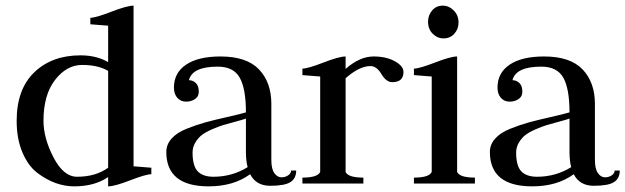

<svg xmlns="http://www.w3.org/2000/svg" viewBox="-20 -650 2215 680"><path d="M363 -430V-559Q363 -559 300 -564V-587Q319 -587 374.5 -608.5Q430 -630 453 -630V-61L516 -56V-33Q497 -33 441.5 -11.5Q386 10 363 10V-23Q315 10 243 10Q210 10 177.5 -1.5Q145 -13 112.5 -37.5Q80 -62 59.5 -110Q39 -158 39 -222Q39 -334 101.5 -394Q164 -454 265 -454Q322 -454 363 -430ZM363 -399Q327 -420 271 -420Q216 -420 175 -367Q134 -314 134 -222Q134 -161 169.5 -92.5Q205 -24 253 -24Q319 -24 363 -56Z M649 -366Q663 -366 673.5 -356Q684 -346 684 -325Q684 -308 670.5 -299Q657 -290 639 -290Q620 -290 608 -303.5Q596 -317 596 -340Q596 -392 639 -421Q682 -450 761 -450Q854 -450 897.5 -404Q941 -358 941 -282V-84Q941 -52 951.5 -37Q962 -22 977 -22Q990 -22 1000.5 -29Q1011 -36 1011 -46H1029Q1029 -18 1008.5 -5Q988 8 937 8Q887 8 866 -33Q807 10 719 10Q569 10 569 -112Q569 -138 587.5 -159Q606 -180 641 -194Q676 -208 707 -216.5Q738 -225 784.5 -235.5Q831 -246 851 -252Q851 -336 829 -375Q807 -414 751 -414Q661 -414 649 -366ZM857 -58Q851 -80 851 -112V-230Q840 -226 813.5 -219Q787 -212 770.5 -207Q754 -202 731 -192Q708 -182 695 -172Q682 -162 672 -145.5Q662 -129 662 -110Q662 -62 680.5 -43Q699 -24 736 -24Q802 -24 857 -58Z M1051 0V-21Q1105 -21 1114 -41V-379Q1052 -384 1051 -384V-407Q1070 -407 1125.5 -428.5Q1181 -450 1204 -450V-406Q1254 -450 1303 -450Q1348 -450 1378.5 -433Q1409 -416 1409 -395Q1409 -359 1369 -359Q1348 -359 1331 -387.5Q1314 -416 1292 -416Q1253 -416 1204 -373V-41Q1213 -21 1267 -21V0Z M1446 0V-21Q1500 -21 1509 -41V-379Q1447 -384 1446 -384V-407Q1465 -407 1520.5 -428.5Q1576 -450 1599 -450V-41Q1608 -21 1662 -21V0ZM1551 -514Q1529 -514 1512.5 -530.5Q1496 -547 1496 -573Q1496 -596 1510.5 -613Q1525 -630 1548 -630Q1570 -630 1587 -613Q1604 -596 1604 -570Q1604 -547 1589 -530.5Q1574 -514 1551 -514Z M1795 -366Q1809 -366 1819.5 -356Q1830 -346 1830 -325Q1830 -308 1816.5 -299Q1803 -290 1785 -290Q1766 -290 1754 -303.5Q1742 -317 1742 -340Q1742 -392 1785 -421Q1828 -450 1907 -450Q2000 -450 2043.5 -404Q2087 -358 2087 -282V-84Q2087 -52 2097.5 -37Q2108 -22 2123 -22Q2136 -22 2146.5 -29Q2157 -36 2157 -46H2175Q2175 -18 2154.5 -5Q2134 8 2083 8Q2033 8 2012 -33Q1953 10 1865 10Q1715 10 1715 -112Q1715 -138 1733.5 -159Q1752 -180 1787 -194Q1822 -208 1853 -216.5Q1884 -225 1930.5 -235.5Q1977 -246 1997 -252Q1997 -336 1975 -375Q1953 -414 1897 -414Q1807 -414 1795 -366ZM2003 -58Q1997 -80 1997 -112V-230Q1986 -226 1959.5 -219Q1933 -212 1916.5 -207Q1900 -202 1877 -192Q1854 -182 1841 -172Q1828 -162 1818 -145.5Q1808 -129 1808 -110Q1808 -62 1826.5 -43Q1845 -24 1882 -24Q1948 -24 2003 -58Z"/></svg>

Font: Judson
Style: Regular
Weight: 400
Version: Version 20110429